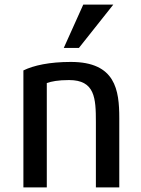

<svg xmlns="http://www.w3.org/2000/svg" viewBox="-20 -813 615 837"><path d="M324 -604H258L343 -793H474ZM500 4H398V-281C398 -385 394 -464 281 -464C233 -464 204 -458 184 -451V4H82V-506C127 -528 196 -543 289 -543C484 -543 500 -420 500 -298Z"/></svg>

Font: Repo Medium
Style: Regular
Weight: 500
Designer: Stefan Peev
Foundry: Context Ltd
Version: Version 1.502